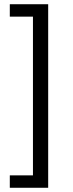

<svg xmlns="http://www.w3.org/2000/svg" viewBox="-20 -720 342 899"><path d="M205.6 -700.2H25.9V-642.1H134.3V101.1H25.9V159.2H205.6Z"/></svg>

Font: Selawik
Style: Regular
Weight: 400
Designer: Aaron Bell
Foundry: Microsoft Corporation
Version: Version 1.01